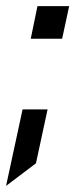

<svg xmlns="http://www.w3.org/2000/svg" viewBox="-35 -465 256 630"><path d="M39.1 -106H121.1L83 70.8L-15.1 145ZM87.9 -444.8H191.9L168.9 -337.9H65.9Z"/></svg>

Font: D-DIN Exp
Style: DINExp-Italic
Weight: 400
Width: 7
Italic angle: -12°
Designer: Charles Nix
Foundry: Datto Inc.
Version: Version 1.00